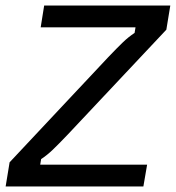

<svg xmlns="http://www.w3.org/2000/svg" viewBox="-22 -670 632 690"><path d="M-1.7 0 12.5 -86.7 365.8 -463.3Q399.2 -498.3 419.6 -517.9Q440 -537.5 461.7 -551.7L465 -571.7H124.2L136.7 -650H590L575.8 -563.3L221.7 -186.7Q188.3 -151.7 167.9 -132.1Q147.5 -112.5 125.8 -98.3L122.5 -78.3H506.7L493.3 0Z"/></svg>

Font: Familjen Grotesk
Style: Italic
Weight: 400
Italic angle: -9.46201°
Designer: Anders Wikstroem, Jonas Baeckman, Matilda Gysing, Kristian Moeller
Foundry: Familjen STHLM AB
Version: Version 2.000